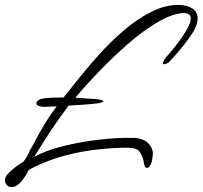

<svg xmlns="http://www.w3.org/2000/svg" viewBox="-93 -625 823 780"><path d="M-46 135Q-53 135 -59 132Q-73 123 -73 107Q-73 100 -70 94Q-64 82 -43 64Q-22 46 2 32Q12 19 18 8Q24 -3 27 -11L45 -43Q67 -86 87.5 -120Q108 -154 137 -193L89 -191Q62 -191 56 -201Q55 -202 55 -205Q55 -213 65 -219Q78 -229 158 -229H165Q205 -279 241 -323.5Q277 -368 311 -405Q356 -455 409.5 -501Q463 -547 520 -576Q577 -605 630 -605Q666 -605 688 -591Q710 -577 710 -550Q710 -528 693 -497Q677 -471 651.5 -439Q626 -407 591 -370Q579 -364 574 -364Q569 -364 569 -369Q569 -373 577 -387Q605 -418 627.5 -447.5Q650 -477 666 -505Q682 -533 682 -550Q682 -572 653 -572Q643 -572 629 -569Q587 -560 535.5 -528Q484 -496 428.5 -448Q373 -400 317.5 -343Q262 -286 213 -228Q221 -227 235.5 -226.5Q250 -226 272 -224Q313 -223 327 -215Q328 -214 328 -213.5Q328 -213 328 -213Q326 -211 310 -206Q303 -205 279.5 -202.5Q256 -200 215 -198Q205 -197 198 -196.5Q191 -196 186 -196L174 -180Q124 -114 58 -7L46 12Q94 -14 162 -31Q230 -48 304.5 -57Q379 -66 444 -65Q485 -65 506.5 -45.5Q528 -26 528 0Q528 3 527.5 7Q527 11 526 16Q525 32 518.5 44.5Q512 57 504 57Q493 57 490 27Q483 1 471 -12Q459 -25 425 -25Q187 -23 24 65Q16 81 8 93Q0 105 -7 113Q-26 135 -46 135Z"/></svg>

Font: Allison
Style: Regular
Weight: 400
Designer: Robert E. Leuschke
Foundry: Robert E. Leuschke
Version: Version 1.010; ttfautohint (v1.8.3)